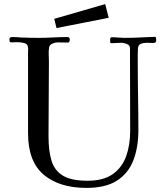

<svg xmlns="http://www.w3.org/2000/svg" viewBox="-20 -913 796 938"><path d="M743 -717Q743 -707 738 -705Q733 -703 725 -703Q718 -703 711 -703.5Q704 -704 697 -704Q683 -704 669.5 -699.5Q656 -695 654 -678Q653 -661 653 -643Q653 -625 653 -607Q653 -525 654.5 -442.5Q656 -360 656 -277Q656 -192 631 -128.5Q606 -65 550.5 -30Q495 5 403 5Q270 5 193.5 -59.5Q117 -124 117 -262V-660Q117 -665 117.5 -670.5Q118 -676 117 -680Q116 -699 97.5 -703Q79 -707 64 -707Q57 -707 49.5 -706.5Q42 -706 34 -706Q31 -706 27 -710Q26 -714 26 -721Q26 -732 39 -732Q50 -732 60 -731.5Q70 -731 80 -730Q103 -729 125 -728.5Q147 -728 169 -728Q204 -728 238.5 -730Q273 -732 308 -732Q321 -732 321 -720Q321 -716 319 -710.5Q317 -705 311 -705Q298 -705 286 -705.5Q274 -706 261 -706Q250 -706 236 -700Q222 -694 220 -681Q217 -665 218 -646.5Q219 -628 219 -611Q219 -520 218 -429Q217 -338 217 -247Q217 -175 232 -127Q247 -79 288 -54.5Q329 -30 408 -30Q485 -30 530.5 -62Q576 -94 596 -149Q616 -204 616 -274Q616 -375 615.5 -476Q615 -577 615 -678Q615 -692 600 -698Q585 -704 573 -704Q561 -704 549 -703Q537 -702 524 -702Q518 -702 518 -711Q518 -719 518.5 -725Q519 -731 529 -731Q543 -731 558 -729.5Q573 -728 587 -728Q637 -728 686 -731Q699 -731 711.5 -732Q724 -733 736 -733Q742 -733 742.5 -727Q743 -721 743 -717ZM511 -826 256 -776 245 -821 494 -893Z"/></svg>

Font: Kaisei HarunoUmi
Style: Regular
Weight: 400
Designer: Font-Kai, 金井和夫
Foundry: KAZUO KANAI
Version: Version 5.003